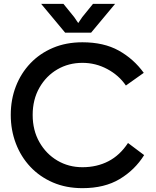

<svg xmlns="http://www.w3.org/2000/svg" viewBox="-20 -966 810 999"><path d="M409 13Q324 13 255.5 -16.5Q187 -46 138 -98Q89 -150 62.5 -219.5Q36 -289 36 -368Q36 -448 62.5 -516.5Q89 -585 138 -636.5Q187 -688 255.5 -717Q324 -746 409 -746Q520 -746 597.5 -703Q675 -660 728 -587L635 -521Q599 -574 538.5 -606.5Q478 -639 409 -639Q337 -639 278.5 -605Q220 -571 185 -509.5Q150 -448 150 -368Q150 -288 185 -226.5Q220 -165 278.5 -130.5Q337 -96 409 -96Q484 -96 544 -127Q604 -158 646 -222L730 -159Q682 -82 603 -34.5Q524 13 409 13ZM319 -796 194 -946H310L366 -877L387 -846L408 -877L464 -946H579L454 -796Z"/></svg>

Font: Kreadon Light
Style: Bold
Weight: 600
Designer: Reiya WATANABE
Foundry: StudioGnu
Version: Version 1.003; ttfautohint (v1.8.4.7-5d5b);gftools[0.9.32]